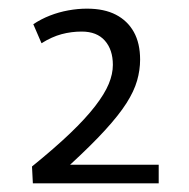

<svg xmlns="http://www.w3.org/2000/svg" viewBox="-20 -794 437 444"><path d="M56 -370 54 -409Q107 -452 142.5 -486Q178 -520 200 -548.5Q222 -577 231.5 -600Q241 -623 241 -644Q241 -679 222.5 -700Q204 -721 169 -721Q145 -721 122.5 -715Q100 -709 76 -694L57 -738Q75 -750 95.5 -758Q116 -766 138 -770Q160 -774 181 -774Q221 -774 248 -760Q275 -746 289.5 -720Q304 -694 304 -656Q304 -632 297 -607.5Q290 -583 272.5 -555.5Q255 -528 223 -493Q191 -458 142 -413H347V-370Z"/></svg>

Font: Georama ExtraCondensed Thin
Style: Regular
Weight: 400
Version: Version 1.001